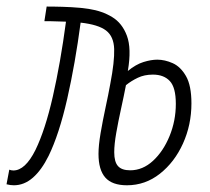

<svg xmlns="http://www.w3.org/2000/svg" viewBox="-24 -547 630 577"><path d="M357.4 9.8Q313 9.8 292.5 -13.4Q272 -36.6 272 -84.5Q272 -109.9 278.3 -147Q284.7 -184.1 293.2 -223.9Q301.8 -263.7 307.6 -295.9Q320.3 -361.8 319.1 -399.7Q317.9 -437.5 294.7 -455.3Q271.5 -473.1 218.3 -479Q202.1 -356.4 178 -250Q153.8 -143.6 122.1 -78.6Q101.1 -36.1 75 -13.2Q48.8 9.8 17.6 9.8Q7.3 9.8 -4.4 6.8L3.9 -37.1Q9.8 -34.7 16.1 -34.7Q51.8 -34.7 82.5 -96.2Q111.8 -156.2 134.8 -257.1Q157.7 -357.9 174.3 -481.9Q148.9 -482.9 129.9 -483.2Q110.8 -483.4 109.4 -483.4L116.2 -527.3Q117.7 -527.3 139.6 -527.1Q161.6 -526.9 190.9 -525.4Q220.2 -523.9 243.7 -520Q282.7 -514.2 313 -495.8Q343.3 -477.5 357.4 -439.5Q371.6 -401.4 360.4 -335L359.9 -333.5Q384.3 -353.5 407.2 -360.6Q430.2 -367.7 448.7 -367.7Q471.2 -367.7 494.9 -357.2Q518.6 -346.7 534.9 -318.4Q551.3 -290 551.3 -236.3Q551.3 -171.9 525.9 -115.7Q500.5 -59.6 456.5 -24.9Q412.6 9.8 357.4 9.8ZM354.5 -291Q348.1 -257.8 339.8 -220.2Q331.5 -182.6 325.4 -147.9Q319.3 -113.3 319.3 -89.4Q319.3 -60.5 330.6 -47.9Q341.8 -35.2 367.2 -35.2Q404.8 -35.2 435.8 -63.7Q466.8 -92.3 485.6 -138.2Q504.4 -184.1 504.4 -234.9Q504.4 -284.2 486.3 -303.5Q468.3 -322.8 435.5 -322.8Q409.7 -322.8 389.9 -313.2Q370.1 -303.7 354.5 -291Z"/></svg>

Font: Cascadia Mono ExtraLight
Style: Italic
Weight: 200
Italic angle: -10°
Monospace: yes
Designer: Aaron Bell
Foundry: Saja Typeworks
Version: Version 2404.023; ttfautohint (v1.8.4)